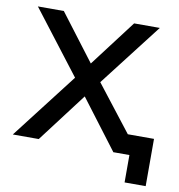

<svg xmlns="http://www.w3.org/2000/svg" viewBox="-75 -598 726 780"><g transform="rotate(10 288.5 -208.5)"><path d="M322 -271 469 -82H577V113H490V0H423V-1L270 -203L116 0H9L218 -271L19 -530H126L271 -339L416 -530H522Z"/></g></svg>

Font: false
Style: Regular
Weight: 500
Designer: Julieta Ulanovsky
Foundry: Julieta Ulanovsky
Version: Version 7.222;hotconv 1.0.109;makeotfexe 2.5.65596